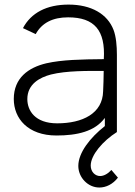

<svg xmlns="http://www.w3.org/2000/svg" viewBox="-20 -575 589 836"><path d="M80 -452.5 135.5 -426.5C162.5 -476 210.5 -499.5 276.5 -499.5C391.5 -499.5 439.5 -442.5 432 -317.5C334 -316.5 250.5 -315 182 -299.5C103.5 -281 40 -235.5 40 -144C40 -59 101.5 15 226 15C316 15 393 -2.5 436.5 -61.5V-26C371.5 25 321 90.5 321 147.5C321 197.5 362.5 241.5 412.5 241.5C441.5 241.5 471 227.5 493.5 198.5L465 165C450.5 181 432.5 191.5 416 191.5C394 191.5 375 173 375 146C375 100 428 38.5 489 0V-336.5C489 -375 485.5 -415.5 474.5 -444.5C448 -514 377.5 -555 278.5 -555C183 -555 115 -519 80 -452.5ZM99 -143.5C99 -209.5 154 -238 201.5 -250.5C268.5 -267.5 364.5 -266.5 431.5 -266C431 -237.5 430.5 -201 429 -178C427 -80.5 339 -38 229 -38C132 -38 99 -94 99 -143.5Z"/></svg>

Font: Eudonet Light
Style: Regular
Weight: 300
Designer: Mikhail Sharanda
Foundry: Mikhail Sharanda
Version: Version 4.503;Glyphs 3.1.2 (3151)